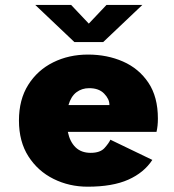

<svg xmlns="http://www.w3.org/2000/svg" viewBox="-20 -728 690 760"><path d="M327 11Q254 11 192 -19.8Q130 -50.5 92.5 -109Q55 -167.5 55 -251Q55 -334 91.8 -392.2Q128.5 -450.5 190.5 -481.2Q252.5 -512 328.5 -512Q404 -512 466.8 -484.5Q529.5 -457 567.2 -401Q605 -345 605 -258.5Q605 -229 599.5 -206H248.5Q256.5 -167 279 -145Q301.5 -123 339 -123Q376.5 -123 393.8 -142.2Q411 -161.5 417 -175L583 -95Q550 -44.5 487.8 -16.8Q425.5 11 327 11ZM333 -379Q304 -379 282.5 -362.8Q261 -346.5 251 -312H413V-314Q413 -336 392.2 -357.5Q371.5 -379 333 -379ZM119.5 -708.5H261.5L331.5 -634.5L401.5 -708.5H543.5L388.5 -561.5H274.5Z"/></svg>

Font: Trispace ExtraBold
Style: Regular
Weight: 800
Designer: Tyler Finck
Foundry: Etcetera Type Company
Version: Version 1.210; ttfautohint (v1.8.3)